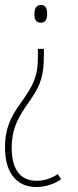

<svg xmlns="http://www.w3.org/2000/svg" viewBox="-27 -549 312 770"><path d="M162 -494C162 -514 157 -529 137 -529C119 -529 111 -516 111 -492C111 -470 118 -458 136 -458C157 -458 162 -474 162 -494ZM149 -330V-353H125V-331C125 -264 120 -229 73 -160C33 -103 -7 -55 -7 42C-7 151 45 201 119 201C158 201 194 187 218 170L205 149C180 166 151 176 120 176C57 176 20 134 20 44C20 -40 51 -86 96 -150C138 -211 149 -249 149 -330Z"/></svg>

Font: Noto Sans Bengali ExtraCondensed Thin
Style: Regular
Weight: 100
Width: 2
Designer: Joana Ranito - Universal Thirst; Jelle Bosma - Monotype Design Team
Foundry: Universal Thirst ehf.
Version: Version 3.000